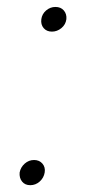

<svg xmlns="http://www.w3.org/2000/svg" viewBox="-20 -527 250 558"><path d="M100.1 -471.2Q102.1 -486.3 114 -496.6Q126 -506.8 141.1 -506.8Q156.7 -506.8 165.5 -496.6Q174.3 -486.3 172.9 -471.2Q170.9 -455.6 158.4 -445.3Q146 -435.1 130.9 -435.1Q115.7 -435.1 106.9 -445.3Q98.1 -455.6 100.1 -471.2ZM37.1 -25.9Q40 -41 51.8 -51.5Q63.5 -62 79.1 -62Q94.2 -62 103.3 -51.5Q112.3 -41 109.9 -25.9Q107.4 -10.3 95.5 0.5Q83.5 11.2 67.9 11.2Q52.7 11.2 44.2 0.7Q35.6 -9.8 37.1 -25.9Z"/></svg>

Font: Human Sans ExtraLight
Style: Italic
Weight: 200
Italic angle: -8°
Designer: Tim Radville
Foundry: Continuum
Version: Version 1.000;FEAKit 1.0